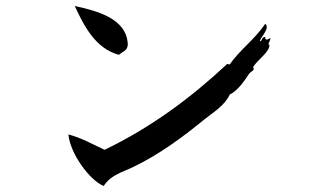

<svg xmlns="http://www.w3.org/2000/svg" viewBox="-20 -639 1040 637"><path d="M404 -490C402 -578 301 -603 228 -619C257 -557 295 -478 375 -457C385 -468 402 -469 404 -490ZM877 -513C868 -507 859 -504 860 -516C848 -519 848 -496 842 -504C846 -516 877 -547 860 -560C825 -508 774 -472 742 -425L734 -427C615 -316 483 -217 327 -142C288 -160 252 -181 207 -193C213 -127 280 -39 324 -22C349 -60 386 -67 424 -86C508 -126 590 -187 657 -242C688 -267 724 -287 742 -325C772 -340 793 -375 807 -395C811 -400 818 -403 821 -407C823 -410 819 -416 821 -419C839 -444 874 -467 874 -490C865 -491 878 -503 877 -513Z"/></svg>

Font: Yuji Syuku Std R
Style: Regular
Weight: 400
Designer: Kataoka Yuji
Foundry: Kinuta Font Factory
Version: Version 3.000;hotconv 1.0.111;makeotfexe 2.5.65597